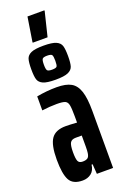

<svg xmlns="http://www.w3.org/2000/svg" viewBox="-177 -986 672 1045"><g transform="rotate(-20 159.0 -463.0)"><path d="M15 -147Q15 -232 39.5 -267Q64 -302 123 -302Q146 -302 188 -299V-334Q188 -382 184 -401Q180 -420 166.5 -426Q153 -432 118 -432Q78 -432 33 -426V-507Q91 -518 149 -518Q202 -518 231.5 -501.5Q261 -485 274.5 -444.5Q288 -404 288 -331V0H194L190 -57H184Q180 -24 159.5 -8Q139 8 110 8Q54 8 34.5 -28Q15 -64 15 -147ZM186 -123Q188 -136 188 -161V-192V-224H153Q130 -224 121 -210Q112 -196 112 -154Q112 -118 118 -103.5Q124 -89 145 -89Q163 -89 173 -95.5Q183 -102 186 -123ZM53 -656Q53 -697 59 -716Q65 -735 87 -745Q109 -755 159 -755Q209 -755 231.5 -745Q254 -735 260 -715.5Q266 -696 266 -656Q266 -616 260 -597Q254 -578 231.5 -568Q209 -558 159 -558Q109 -558 87 -568Q65 -578 59 -597Q53 -616 53 -656ZM192 -656Q192 -682 187 -689.5Q182 -697 159 -697Q137 -697 131.5 -689.5Q126 -682 126 -656Q126 -631 131.5 -623.5Q137 -616 159 -616Q182 -616 187 -623Q192 -630 192 -656ZM110 -790V-795L132 -934H230V-929L196 -790Z"/></g></svg>

Font: Saira Ultra Condensed
Style: Bold
Weight: 700
Width: 1
Designer: Hector Gatti with collaboration of the Omnibus-Type team
Foundry: Omnibus-Type
Version: Version 1.001; ttfautohint (v1.8)